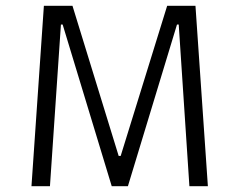

<svg xmlns="http://www.w3.org/2000/svg" viewBox="-20 -645 829 665"><path d="M89 0 132 -625H231L391 -105H398L559 -625H657L700 0H636L599 -560H593L423 0H367L197 -560H191L153 0Z"/></svg>

Font: Changa ExtraLight
Style: Regular
Weight: 250
Designer: Eduardo Rodriguez Tunni
Foundry: Eduardo Rodriguez Tunni
Version: Version 3.002; ttfautohint (v1.8.2)